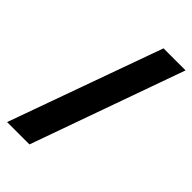

<svg xmlns="http://www.w3.org/2000/svg" viewBox="-234 -825 893 893"><g transform="rotate(45 213.0 -378.5)"><path d="M6 0 278 -757H423L153 0Z"/></g></svg>

Font: Menbere
Style: Regular
Weight: 400
Designer: Aleme Tadesse
Foundry: Sorkin Type Co
Version: Version 1.000